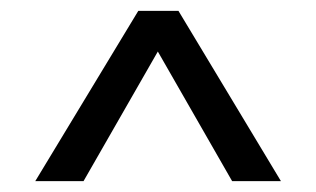

<svg xmlns="http://www.w3.org/2000/svg" viewBox="-20 -866 583 354"><path d="M309 -846 498 -532H408L271 -771L134 -532H45L235 -846Z"/></svg>

Font: Sedus Text
Style: Regular
Weight: 400
Designer: TypeMates
Foundry: TypeMates, Runge Thomsen GbR
Version: Version 4.202;PS 004.202;hotconv 1.0.88;makeotf.lib2.5.64775